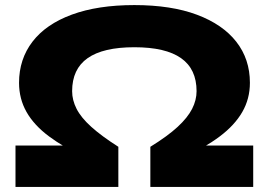

<svg xmlns="http://www.w3.org/2000/svg" viewBox="-20 -736 1057 756"><path d="M41 0V-163H305L319 -114Q232 -155 173 -199Q114 -243 84.5 -295Q55 -347 55 -410Q55 -503 108 -572Q161 -641 263 -678.5Q365 -716 509 -716Q654 -716 755.5 -678Q857 -640 910.5 -571.5Q964 -503 964 -410Q964 -347 934 -295Q904 -243 845.5 -199Q787 -155 699 -114L714 -163H977V0H572V-158Q640 -200 679.5 -236.5Q719 -273 736.5 -307.5Q754 -342 754 -377Q754 -464 693 -507Q632 -550 509 -550Q386 -550 325 -507Q264 -464 264 -377Q264 -342 281.5 -307.5Q299 -273 339.5 -236.5Q380 -200 446 -158V0Z"/></svg>

Font: Nunito Sans 7pt Expanded Black
Style: Regular
Weight: 900
Width: 7
Designer: Vernon Adams
Foundry: Vernon Adams
Version: Version 3.101;gftools[0.9.27]